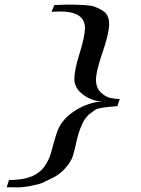

<svg xmlns="http://www.w3.org/2000/svg" viewBox="-20 -732 612 834"><path d="M216 -710 268 -712Q368 -712 389.5 -703.5Q411 -695 426 -686Q454 -669 454 -628Q454 -587 425.5 -504.5Q397 -422 397 -386.5Q397 -351 417 -331.5Q437 -312 457.5 -307Q478 -302 500 -302L490 -271Q409 -265 395.5 -256Q382 -247 368 -236Q332 -207 311 -112Q303 -75 296 -53Q289 -31 265.5 -3.5Q242 24 209 40.5Q176 57 162 63Q148 69 113.5 75.5Q79 82 55 82Q31 82 22.5 81.5Q14 81 9 81L19 50Q105 50 148 17Q167 3 181 -21Q195 -45 200.5 -64.5Q206 -84 214.5 -115Q223 -146 230 -164Q249 -215 307 -252Q365 -289 427 -291Q380 -292 341.5 -320.5Q303 -349 303 -388.5Q303 -428 326 -501Q349 -574 349 -610Q349 -682 243 -682Q235 -682 222 -681.5Q209 -681 204 -681Z"/></svg>

Font: Playball
Style: Regular
Weight: 400
Designer: Robert E. Leuschke
Foundry: Robert E. Leuschke
Version: Version 1.001